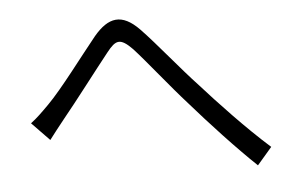

<svg xmlns="http://www.w3.org/2000/svg" viewBox="-45 -694 1091 713"><g transform="rotate(-5 500.0 -337.5)"><path d="M63 -274 129 -206C144 -226 166 -254 186 -279C237 -341 321 -452 369 -512C403 -555 420 -561 465 -515C511 -465 587 -368 652 -296C720 -218 813 -117 889 -45L944 -109C856 -187 756 -294 697 -360C633 -428 554 -527 498 -585C434 -651 383 -641 328 -576C271 -506 186 -391 132 -337C106 -311 86 -291 63 -274Z"/></g></svg>

Font: Noto Sans CJK JP DemiLight
Style: Regular
Weight: 350
Designer: Ryoko NISHIZUKA (kana & ideographs); Paul D. Hunt (Latin, Greek & Cyrillic); Wenlong ZHANG (bopomofo); Sandoll Communica
Foundry: Adobe Systems Incorporated
Version: Version 1.004;PS 1.004;hotconv 1.0.82;makeotf.lib2.5.63406